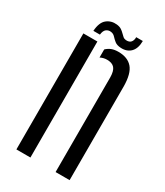

<svg xmlns="http://www.w3.org/2000/svg" viewBox="-179 -785 739 860"><g transform="rotate(30 190.0 -355.0)"><path d="M53.7 0V-600H126.2V0ZM256.4 0V-489.8Q256 -522.7 243.8 -536.9Q231.6 -551.1 204.8 -551.1Q195.4 -551.1 186.9 -548.9Q178.3 -546.7 170.3 -542.7V-584.4Q181.8 -595.6 196.3 -601.4Q210.9 -607.2 231.2 -607.2Q279.4 -607.2 303.9 -578.9Q328.4 -550.7 328.9 -484.7V0ZM267.1 -703.7H301.3Q301 -664.9 282.1 -645.6Q263.2 -626.2 230.9 -627.8Q210 -629 198.7 -638.2Q187.3 -647.5 178.8 -656.9Q170.3 -666.3 157.7 -667.9Q144.3 -669.9 133.5 -661.9Q122.8 -653.9 120.5 -632.4H86.7Q89.9 -677.9 112.1 -695.3Q134.2 -712.7 163.7 -709.5Q178.8 -707.9 188.2 -701.7Q197.7 -695.5 204.6 -688.2Q211.6 -680.9 218.1 -675.5Q224.5 -670.1 233.7 -669.3Q251.5 -668.1 259.5 -678Q267.4 -687.9 267.1 -703.7Z"/></g></svg>

Font: Big Shoulders Stencil Display SC Thin
Style: Regular
Weight: 100
Designer: Patric King
Foundry: XO Type Co
Version: Version 2.001